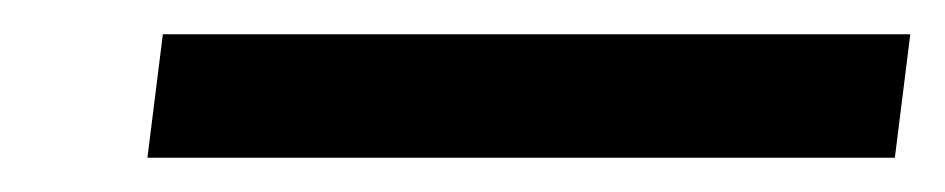

<svg xmlns="http://www.w3.org/2000/svg" viewBox="-20 -346 551 112"><path d="M511 -326H75L66 -254H502Z"/></svg>

Font: Charger
Style: It
Weight: 400
Designer: Jasper
Foundry: Cannot Into Space Fonts
Version: Version 0.98